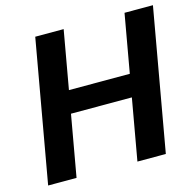

<svg xmlns="http://www.w3.org/2000/svg" viewBox="-103 -807 933 914"><g transform="rotate(-15 364.0 -350.0)"><path d="M464 0 588 -700H728L604 0ZM24 0 148 -700H288L164 0ZM198 -302 218 -413H560L541 -302Z"/></g></svg>

Font: DM Sans ExtraBold
Style: Italic
Weight: 800
Italic angle: -10°
Designer: Colophon Foundry, Jonny Pinhorn
Foundry: Colophon Foundry
Version: Version 4.004;gftools[0.9.30]